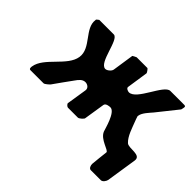

<svg xmlns="http://www.w3.org/2000/svg" viewBox="-141 -766 1185 1185"><g transform="rotate(45 451.5 -173.5)"><path d="M554 -520H460C456 -518 438 -510 435 -507L414 -367C412 -351 389 -332 374 -332C317 -332 307 -520 260 -520H134C133 -520 122 -511 118 -507V-503C105 -419 223 -362 209 -272C195 -179 57 -115 43 -23C42 -15 40 0 53 0H167C177 0 202 -24 204 -27C217 -45 276 -129 290 -147C304 -167 320 -188 345 -188C363 -188 384 -175 381 -153L360 -20C359 -13 373 0 380 0H467C473 0 483 -8 489 -13C493 -17 501 -26 501 -27L523 -167C526 -184 553 -187 564 -187C607 -187 635 -68 641 -53C661 -3 743 9 743 27C740 44 733 123 731 140C731 152 737 173 753 173H840C855 173 869 152 871 140L902 -60C911 -117 821 -85 797 -107C765 -136 748 -195 735 -227C732 -234 722 -262 721 -267L722 -273C726 -301 760 -335 775 -353C791 -373 866 -467 882 -487C882 -489 885 -498 885 -500C887 -511 890 -520 874 -520H754C700 -520 645 -333 579 -333C569 -333 550 -341 552 -353L573 -493C574 -497 557 -520 554 -520Z"/></g></svg>

Font: Asimov Print
Style: CIt
Weight: 500
Designer: Google
Version: Version 2.000980: 2014